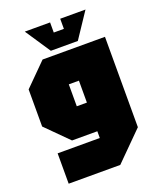

<svg xmlns="http://www.w3.org/2000/svg" viewBox="-159 -835 878 1070"><g transform="rotate(-20 280.0 -300.0)"><path d="M60 140V-40H310V-80H160L30 -210V-430L160 -560H530V-24L366 140ZM250 -380V-250H310V-380ZM330 -740H480L380 -590H220L120 -740H270V-680H330Z"/></g></svg>

Font: Tektur Condensed Black
Style: Regular
Weight: 900
Width: 3
Designer: Adam Jagosz
Foundry: Adam Jagosz
Version: Version 1.005;gftools[0.9.30]